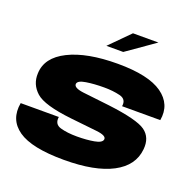

<svg xmlns="http://www.w3.org/2000/svg" viewBox="-152 -1051 1221 1209"><g transform="rotate(20 459.0 -446.0)"><path d="M406 -763.5H519L707 -895H536.5ZM399.5 3Q607 3 722.8 -58Q838.5 -119 849 -231.5Q857 -312 801 -352.5Q745 -393 548.5 -417Q436.5 -429 370 -437.5Q303.5 -446 307.5 -474Q311.5 -496 364 -504.2Q416.5 -512.5 483 -512.5Q542.5 -512.5 590 -500.8Q637.5 -489 629 -440H885Q904.5 -551 812 -616.5Q719.5 -682 513.5 -682Q307.5 -682 185.2 -621Q63 -560 60 -452.5Q56.5 -379 112.2 -328.8Q168 -278.5 353.5 -258Q459 -246.5 529.2 -239Q599.5 -231.5 595 -204.5Q591 -181.5 540.8 -172.5Q490.5 -163.5 426.5 -163.5Q362 -163.5 316 -176.5Q270 -189.5 278 -240H22.5Q1.5 -124 92.5 -60.5Q183.5 3 399.5 3Z"/></g></svg>

Font: Anybody Expanded Black
Style: Italic
Weight: 900
Width: 7
Italic angle: -10°
Version: Version 1.113;gftools[0.9.25]